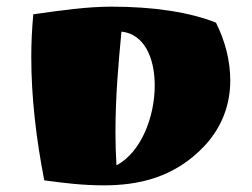

<svg xmlns="http://www.w3.org/2000/svg" viewBox="-20 -543 758 577"><path d="M80 -500C76 -454 74 -416 74 -372C74 -249 89 -125 113 -1C173 7 227 14 292 14C396 14 505 -9 595 -105C648 -162 672 -230 672 -301C672 -360 657 -419 629 -475C551 -506 443 -523 315 -523C242 -523 164 -512 80 -500ZM345 -448C413 -441 445 -370 445 -286C445 -193 405 -86 330 -46C328 -80 327 -113 327 -145C327 -254 336 -354 345 -448Z"/></svg>

Font: Ruslan Display
Style: Regular
Weight: 400
Designer: Denis Masharov, Vladimir Rabdu
Foundry: Denis Masharov, Vladimir Rabdu
Version: Version 1.001